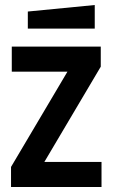

<svg xmlns="http://www.w3.org/2000/svg" viewBox="-20 -746 449 766"><path d="M24 0V-80L249 -460H27V-560H382V-480L157 -100H385V0ZM91 -632V-700L358 -726V-632Z"/></svg>

Font: Tektur SemiCondensed Medium
Style: Regular
Weight: 500
Width: 4
Designer: Adam Jagosz
Foundry: Adam Jagosz
Version: Version 1.005;gftools[0.9.30]